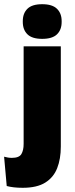

<svg xmlns="http://www.w3.org/2000/svg" viewBox="-60 -713 356 914"><path d="M52.5 -81V-492.5H229.5V-81ZM141 -528Q92.5 -528 70.5 -549.8Q48.5 -571.5 48.5 -608.5V-612.5Q48.5 -649.5 70.5 -671.2Q92.5 -693 141 -693Q189 -693 211.2 -671.2Q233.5 -649.5 233.5 -612.5V-608.5Q233.5 -571 211.2 -549.5Q189 -528 141 -528ZM48 181Q25.5 181 6 178.8Q-13.5 176.5 -28 172.5L-40.5 33Q-31.5 35.5 -22.2 37Q-13 38.5 -3.5 38.5Q31 38.5 41.8 20.5Q52.5 2.5 52.5 -28V-103H229.5V-15.5Q229.5 43.5 212.2 87.5Q195 131.5 155.5 156.2Q116 181 48 181Z"/></svg>

Font: Anek Gujarati Medium ExtraBold
Style: Regular
Weight: 800
Version: Version 1.003